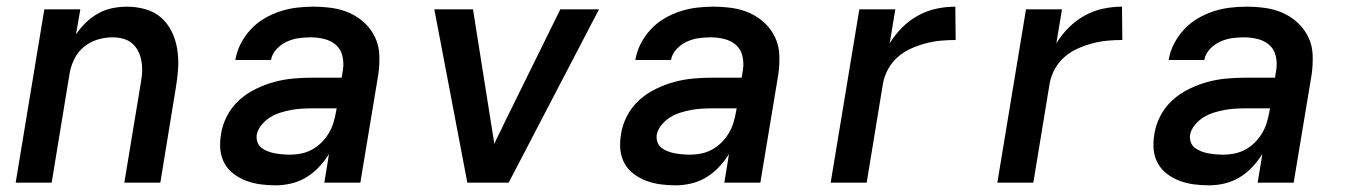

<svg xmlns="http://www.w3.org/2000/svg" viewBox="-20 -548 4040 576"><path d="M27 0 113 -520H221L208 -445Q221 -464 238 -480.5Q255 -497 275 -508Q295 -519 317 -523.5Q339 -528 360 -528Q389 -528 416 -520.5Q443 -513 463 -495.5Q483 -478 495 -453.5Q507 -429 511.5 -401.5Q516 -374 514.5 -345.5Q513 -317 508 -288L461 0H353L403 -303Q406 -319 406.5 -335Q407 -351 404 -366.5Q401 -382 394 -395.5Q387 -409 375.5 -418.5Q364 -428 349 -432Q334 -436 317 -436Q296 -436 273.5 -429.5Q251 -423 232.5 -408Q214 -393 203.5 -372Q193 -351 189 -329L135 0Z M807 8Q784 8 761.5 5Q739 2 719 -5.5Q699 -13 681.5 -26Q664 -39 653.5 -58Q643 -77 641 -99.5Q639 -122 643 -145Q647 -173 661 -200Q675 -227 697.5 -247.5Q720 -268 748 -281.5Q776 -295 804 -302.5Q832 -310 861 -312.5Q890 -315 918 -315H1005L1009 -340Q1012 -361 1007 -381Q1002 -401 987.5 -413.5Q973 -426 953 -431Q933 -436 912 -436Q894 -436 876 -433.5Q858 -431 840.5 -423Q823 -415 809.5 -400.5Q796 -386 793 -368H686Q690 -393 702 -416.5Q714 -440 732 -459.5Q750 -479 773 -492.5Q796 -506 820.5 -514Q845 -522 870 -525Q895 -528 919 -528Q948 -528 976.5 -524Q1005 -520 1030 -508.5Q1055 -497 1074.5 -478.5Q1094 -460 1105.5 -435.5Q1117 -411 1118 -382.5Q1119 -354 1115 -325L1061 0H953L967 -86Q954 -65 936.5 -46.5Q919 -28 898 -15.5Q877 -3 853.5 2.5Q830 8 807 8ZM851 -84Q867 -84 884 -87.5Q901 -91 916.5 -99.5Q932 -108 944.5 -120.5Q957 -133 966 -148Q975 -163 980 -179Q985 -195 988 -212L990 -223H918Q902 -223 885.5 -222Q869 -221 853 -218Q837 -215 821 -210Q805 -205 790.5 -196Q776 -187 764.5 -173Q753 -159 750 -143Q749 -132 752.5 -121.5Q756 -111 764.5 -104.5Q773 -98 783.5 -94Q794 -90 805 -88Q816 -86 827.5 -85Q839 -84 851 -84Z M1506 0H1382L1283 -520H1399L1454 -173Q1456 -159 1458.5 -145Q1461 -131 1463 -116Q1469 -131 1476.5 -145Q1484 -159 1490 -173L1661 -520H1777Z M2007 8Q1984 8 1961.5 5Q1939 2 1919 -5.5Q1899 -13 1881.5 -26Q1864 -39 1853.5 -58Q1843 -77 1841 -99.5Q1839 -122 1843 -145Q1847 -173 1861 -200Q1875 -227 1897.5 -247.5Q1920 -268 1948 -281.5Q1976 -295 2004 -302.5Q2032 -310 2061 -312.5Q2090 -315 2118 -315H2205L2209 -340Q2212 -361 2207 -381Q2202 -401 2187.5 -413.5Q2173 -426 2153 -431Q2133 -436 2112 -436Q2094 -436 2076 -433.5Q2058 -431 2040.5 -423Q2023 -415 2009.5 -400.5Q1996 -386 1993 -368H1886Q1890 -393 1902 -416.5Q1914 -440 1932 -459.5Q1950 -479 1973 -492.5Q1996 -506 2020.5 -514Q2045 -522 2070 -525Q2095 -528 2119 -528Q2148 -528 2176.5 -524Q2205 -520 2230 -508.5Q2255 -497 2274.5 -478.5Q2294 -460 2305.5 -435.5Q2317 -411 2318 -382.5Q2319 -354 2315 -325L2261 0H2153L2167 -86Q2154 -65 2136.5 -46.5Q2119 -28 2098 -15.5Q2077 -3 2053.5 2.5Q2030 8 2007 8ZM2051 -84Q2067 -84 2084 -87.5Q2101 -91 2116.5 -99.5Q2132 -108 2144.5 -120.5Q2157 -133 2166 -148Q2175 -163 2180 -179Q2185 -195 2188 -212L2190 -223H2118Q2102 -223 2085.5 -222Q2069 -221 2053 -218Q2037 -215 2021 -210Q2005 -205 1990.5 -196Q1976 -187 1964.5 -173Q1953 -159 1950 -143Q1949 -132 1952.5 -121.5Q1956 -111 1964.5 -104.5Q1973 -98 1983.5 -94Q1994 -90 2005 -88Q2016 -86 2027.5 -85Q2039 -84 2051 -84Z M2472 0 2558 -520H2666L2649 -418Q2665 -444 2686.5 -465.5Q2708 -487 2734.5 -501.5Q2761 -516 2789.5 -522Q2818 -528 2846 -528L2847 -428Q2825 -428 2802.5 -426Q2780 -424 2757.5 -418Q2735 -412 2713.5 -402.5Q2692 -393 2674 -377.5Q2656 -362 2644.5 -341Q2633 -320 2629 -298L2580 0Z M2972 0 3058 -520H3166L3149 -418Q3165 -444 3186.5 -465.5Q3208 -487 3234.5 -501.5Q3261 -516 3289.5 -522Q3318 -528 3346 -528L3347 -428Q3325 -428 3302.5 -426Q3280 -424 3257.5 -418Q3235 -412 3213.5 -402.5Q3192 -393 3174 -377.5Q3156 -362 3144.5 -341Q3133 -320 3129 -298L3080 0Z M3607 8Q3584 8 3561.5 5Q3539 2 3519 -5.5Q3499 -13 3481.5 -26Q3464 -39 3453.5 -58Q3443 -77 3441 -99.5Q3439 -122 3443 -145Q3447 -173 3461 -200Q3475 -227 3497.5 -247.5Q3520 -268 3548 -281.5Q3576 -295 3604 -302.5Q3632 -310 3661 -312.5Q3690 -315 3718 -315H3805L3809 -340Q3812 -361 3807 -381Q3802 -401 3787.5 -413.5Q3773 -426 3753 -431Q3733 -436 3712 -436Q3694 -436 3676 -433.5Q3658 -431 3640.5 -423Q3623 -415 3609.5 -400.5Q3596 -386 3593 -368H3486Q3490 -393 3502 -416.5Q3514 -440 3532 -459.5Q3550 -479 3573 -492.5Q3596 -506 3620.5 -514Q3645 -522 3670 -525Q3695 -528 3719 -528Q3748 -528 3776.5 -524Q3805 -520 3830 -508.5Q3855 -497 3874.5 -478.5Q3894 -460 3905.5 -435.5Q3917 -411 3918 -382.5Q3919 -354 3915 -325L3861 0H3753L3767 -86Q3754 -65 3736.5 -46.5Q3719 -28 3698 -15.5Q3677 -3 3653.5 2.5Q3630 8 3607 8ZM3651 -84Q3667 -84 3684 -87.5Q3701 -91 3716.5 -99.5Q3732 -108 3744.5 -120.5Q3757 -133 3766 -148Q3775 -163 3780 -179Q3785 -195 3788 -212L3790 -223H3718Q3702 -223 3685.5 -222Q3669 -221 3653 -218Q3637 -215 3621 -210Q3605 -205 3590.5 -196Q3576 -187 3564.5 -173Q3553 -159 3550 -143Q3549 -132 3552.5 -121.5Q3556 -111 3564.5 -104.5Q3573 -98 3583.5 -94Q3594 -90 3605 -88Q3616 -86 3627.5 -85Q3639 -84 3651 -84Z"/></svg>

Font: Iosevka Aile Semibold
Style: Italic
Weight: 600
Italic angle: -9°
Designer: Belleve Invis
Foundry: Belleve Invis
Version: Version 31.1.0; ttfautohint (v1.8.4)